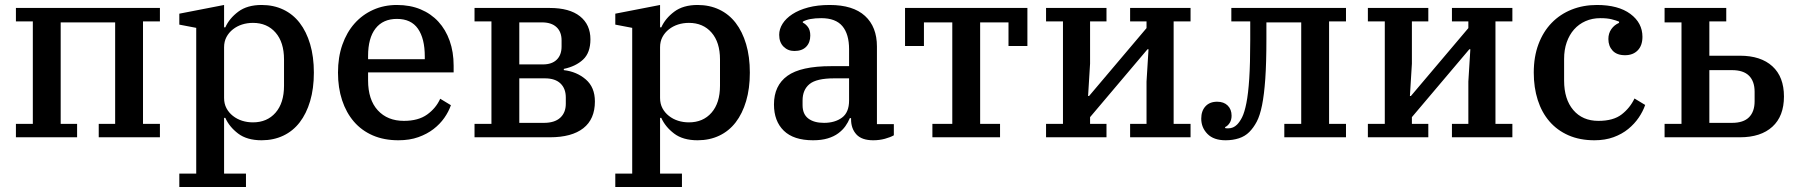

<svg xmlns="http://www.w3.org/2000/svg" viewBox="-20 -552 7226 772"><path d="M44 -54H112V-466H44V-520H623V-466H555V-54H623V0H377V-54H443V-462H224V-54H290V0H44Z M701 146H769V-440L701 -453V-497L881 -532V-442H886Q902 -478 938 -505Q974 -532 1032 -532Q1080 -532 1119 -513.5Q1158 -495 1185 -460Q1212 -425 1227 -374.5Q1242 -324 1242 -260Q1242 -196 1227 -145.5Q1212 -95 1185 -60Q1158 -25 1119 -6.5Q1080 12 1032 12Q973 12 937.5 -15Q902 -42 886 -78H881V146H969V200H701ZM997 -60Q1054 -60 1088 -99Q1122 -138 1122 -207V-313Q1122 -382 1088 -421Q1054 -460 997 -460Q974 -460 953.5 -453.5Q933 -447 916.5 -434Q900 -421 890.5 -403Q881 -385 881 -362V-158Q881 -135 890.5 -117Q900 -99 916.5 -86Q933 -73 953.5 -66.5Q974 -60 997 -60Z M1582 12Q1524 12 1479 -7.5Q1434 -27 1403 -63Q1372 -99 1355.5 -149Q1339 -199 1339 -260Q1339 -322 1356.5 -372Q1374 -422 1405.5 -457.5Q1437 -493 1480.5 -512.5Q1524 -532 1576 -532Q1629 -532 1671 -514.5Q1713 -497 1742.5 -465Q1772 -433 1788 -388Q1804 -343 1804 -288V-261H1460V-229Q1460 -151 1499 -108.5Q1538 -66 1604 -66Q1662 -66 1697.5 -91.5Q1733 -117 1750 -155L1793 -129Q1784 -103 1766.5 -78Q1749 -53 1723 -33Q1697 -13 1662 -0.5Q1627 12 1582 12ZM1460 -314H1688V-325Q1688 -397 1660.5 -436.5Q1633 -476 1576 -476Q1520 -476 1490 -437.5Q1460 -399 1460 -327Z M1888 -54H1956V-466H1888V-520H2190Q2270 -520 2312 -486.5Q2354 -453 2354 -394Q2354 -340 2324.5 -312.5Q2295 -285 2247 -275V-270Q2299 -264 2335.5 -232.5Q2372 -201 2372 -144Q2372 -73 2325.5 -36.5Q2279 0 2191 0H1888ZM2167 -58Q2210 -58 2232.5 -78.5Q2255 -99 2255 -135V-160Q2255 -196 2233.5 -216.5Q2212 -237 2171 -237H2068V-58ZM2163 -293Q2199 -293 2218.5 -312Q2238 -331 2238 -365V-390Q2238 -424 2217.5 -443Q2197 -462 2159 -462H2068V-293Z M2454 146H2522V-440L2454 -453V-497L2634 -532V-442H2639Q2655 -478 2691 -505Q2727 -532 2785 -532Q2833 -532 2872 -513.5Q2911 -495 2938 -460Q2965 -425 2980 -374.5Q2995 -324 2995 -260Q2995 -196 2980 -145.5Q2965 -95 2938 -60Q2911 -25 2872 -6.5Q2833 12 2785 12Q2726 12 2690.5 -15Q2655 -42 2639 -78H2634V146H2722V200H2454ZM2750 -60Q2807 -60 2841 -99Q2875 -138 2875 -207V-313Q2875 -382 2841 -421Q2807 -460 2750 -460Q2727 -460 2706.5 -453.5Q2686 -447 2669.5 -434Q2653 -421 2643.5 -403Q2634 -385 2634 -362V-158Q2634 -135 2643.5 -117Q2653 -99 2669.5 -86Q2686 -73 2706.5 -66.5Q2727 -60 2750 -60Z M3249 12Q3171 12 3131.5 -26.5Q3092 -65 3092 -132Q3092 -208 3146 -247Q3200 -286 3322 -286H3394V-354Q3394 -415 3367 -447Q3340 -479 3282 -479Q3233 -479 3208 -465V-461Q3219 -456 3228.5 -443.5Q3238 -431 3238 -409Q3238 -381 3221.5 -364Q3205 -347 3174 -347Q3148 -347 3130.5 -364.5Q3113 -382 3113 -412Q3113 -435 3126.5 -456.5Q3140 -478 3166 -495Q3192 -512 3229.5 -522Q3267 -532 3316 -532Q3410 -532 3458 -488Q3506 -444 3506 -365V-53H3574V-8Q3560 0 3538 6Q3516 12 3491 12Q3445 12 3423.5 -11.5Q3402 -35 3402 -72V-77H3397Q3390 -60 3379 -44.5Q3368 -29 3350.5 -16Q3333 -3 3308 4.5Q3283 12 3249 12ZM3293 -58Q3337 -58 3365.5 -79Q3394 -100 3394 -148V-237H3334Q3263 -237 3235 -214Q3207 -191 3207 -148V-129Q3207 -93 3230 -75.5Q3253 -58 3293 -58Z M3729 -54H3809V-462H3695V-367H3619V-520H4111V-367H4035V-462H3921V-54H4001V0H3729Z M4186 -54H4254V-466H4186V-520H4429V-466H4363V-296L4355 -166H4359L4590 -439V-466H4524V-520H4767V-466H4699V-54H4767V0H4524V-54H4590V-224L4598 -354H4594L4363 -81V-54H4429V0H4186Z M4908 12Q4860 12 4835 -13.5Q4810 -39 4810 -75Q4810 -106 4827 -124.5Q4844 -143 4874 -143Q4901 -143 4916.5 -127.5Q4932 -112 4932 -87Q4932 -70 4924.5 -58Q4917 -46 4906 -41V-37Q4909 -36 4912.5 -36Q4916 -36 4919 -36Q4939 -36 4954 -51Q4965 -62 4974.5 -81Q4984 -100 4991.5 -137.5Q4999 -175 5003 -235.5Q5007 -296 5007 -391V-466H4931V-520H5392V-466H5324V-54H5392V0H5144V-54H5212V-462H5072V-395Q5072 -299 5067.5 -235Q5063 -171 5054.5 -129Q5046 -87 5033 -62.5Q5020 -38 5003 -21Q4986 -4 4961.5 4Q4937 12 4908 12Z M5480 -54H5548V-466H5480V-520H5723V-466H5657V-296L5649 -166H5653L5884 -439V-466H5818V-520H6061V-466H5993V-54H6061V0H5818V-54H5884V-224L5892 -354H5888L5657 -81V-54H5723V0H5480Z M6391 12Q6332 12 6286.5 -8Q6241 -28 6210 -64Q6179 -100 6163 -150Q6147 -200 6147 -260Q6147 -324 6166 -374.5Q6185 -425 6219 -460Q6253 -495 6299.5 -513.5Q6346 -532 6401 -532Q6487 -532 6535.5 -496Q6584 -460 6584 -404Q6584 -369 6565 -349.5Q6546 -330 6514 -330Q6481 -330 6464 -348.5Q6447 -367 6447 -395Q6447 -418 6459 -435Q6471 -452 6490 -460V-465Q6478 -470 6460 -474.5Q6442 -479 6415 -479Q6382 -479 6355 -467Q6328 -455 6309 -433.5Q6290 -412 6279.5 -382Q6269 -352 6269 -315V-228Q6269 -153 6306 -109.5Q6343 -66 6407 -66Q6467 -66 6500.5 -92Q6534 -118 6552 -156L6595 -130Q6586 -104 6569 -79Q6552 -54 6527 -33.5Q6502 -13 6468 -0.5Q6434 12 6391 12Z M6673 -54H6741V-462H6673V-520H6921V-466H6853V-328H6976Q7060 -328 7106.5 -285.5Q7153 -243 7153 -164Q7153 -85 7106.5 -42.5Q7060 0 6976 0H6673ZM6944 -58Q6990 -58 7012.5 -80.5Q7035 -103 7035 -145V-183Q7035 -225 7012.5 -247.5Q6990 -270 6944 -270H6853V-58Z"/></svg>

Font: IBM Plex Serif Medium
Style: Regular
Weight: 500
Designer: Mike Abbink, Paul van der Laan, Pieter van Rosmalen
Foundry: Bold Monday
Version: Version 2.5